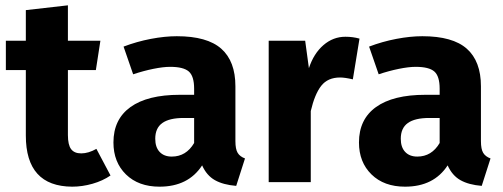

<svg xmlns="http://www.w3.org/2000/svg" viewBox="-20 -684 1890 721"><path d="M395 -25Q366 -5 327.5 6Q289 17 251 17Q77 16 77 -175V-421H2V-531H77V-646L235 -664V-531H357L340 -421H235V-177Q235 -140 247 -124Q259 -108 285 -108Q312 -108 342 -125Z M900 -89 867 14Q818 10 787 -7.5Q756 -25 739 -63Q687 17 579 17Q500 17 453 -29Q406 -75 406 -149Q406 -236 470 -282Q534 -328 655 -328H709V-351Q709 -398 689 -415.5Q669 -433 619 -433Q593 -433 556 -425.5Q519 -418 480 -405L444 -509Q494 -528 546.5 -538Q599 -548 644 -548Q758 -548 811 -501Q864 -454 864 -360V-154Q864 -124 872.5 -110Q881 -96 900 -89ZM709 -147V-241H670Q616 -241 589.5 -222Q563 -203 563 -163Q563 -131 579.5 -113.5Q596 -96 625 -96Q679 -96 709 -147Z M1330 -539 1305 -386Q1275 -393 1257 -393Q1211 -393 1186.5 -362Q1162 -331 1147 -267V0H989V-531H1126L1140 -428Q1158 -483 1194.5 -514.5Q1231 -546 1277 -546Q1305 -546 1330 -539Z M1822 -89 1789 14Q1740 10 1709 -7.5Q1678 -25 1661 -63Q1609 17 1501 17Q1422 17 1375 -29Q1328 -75 1328 -149Q1328 -236 1392 -282Q1456 -328 1577 -328H1631V-351Q1631 -398 1611 -415.5Q1591 -433 1541 -433Q1515 -433 1478 -425.5Q1441 -418 1402 -405L1366 -509Q1416 -528 1468.5 -538Q1521 -548 1566 -548Q1680 -548 1733 -501Q1786 -454 1786 -360V-154Q1786 -124 1794.5 -110Q1803 -96 1822 -89ZM1631 -147V-241H1592Q1538 -241 1511.5 -222Q1485 -203 1485 -163Q1485 -131 1501.5 -113.5Q1518 -96 1547 -96Q1601 -96 1631 -147Z"/></svg>

Font: FiraGOUPP
Style: Bold
Weight: 700
Designer: bBox Type
Foundry: bBox Type GmbH
Version: Version 1.001